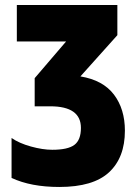

<svg xmlns="http://www.w3.org/2000/svg" viewBox="-20 -734 558 764"><path d="M447 -594 300 -430Q390 -415 433.5 -357.5Q477 -300 477 -214Q477 -107 414 -48.5Q351 10 216 10Q103 10 26 -26V-185Q56 -164 103 -151Q150 -138 188 -138Q250 -138 276 -157.5Q302 -177 302 -225Q302 -311 180 -311H118V-423L243 -569H47V-714H447Z"/></svg>

Font: Noto Sans UI CondBlack
Style: Regular
Weight: 900
Width: 3
Designer: Monotype Design Team
Foundry: Monotype Imaging Inc.
Version: Version 1.001